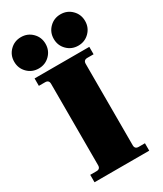

<svg xmlns="http://www.w3.org/2000/svg" viewBox="-221 -932 854 1009"><g transform="rotate(-30 206.0 -427.0)"><path d="M153.5 -691.5Q126 -664 86 -664Q46 -664 18.5 -691.5Q-9 -719 -9 -759Q-9 -799 18.5 -826.5Q46 -854 86 -854Q126 -854 153.5 -826.5Q181 -799 181 -759Q181 -719 153.5 -691.5ZM393.5 -691.5Q366 -664 326 -664Q286 -664 258.5 -691.5Q231 -719 231 -759Q231 -799 258.5 -826.5Q286 -854 326 -854Q366 -854 393.5 -826.5Q421 -799 421 -759Q421 -719 393.5 -691.5ZM40 0V-45H78Q101 -45 101 -68V-562Q101 -585 78 -585H40V-630H372V-585H334Q311 -585 311 -562V-68Q311 -45 334 -45H372V0Z"/></g></svg>

Font: Arapey Black
Style: Regular
Weight: 900
Designer: Eduardo Rodriguez Tunni
Foundry: Eduardo Rodriguez Tunni
Version: Version 4.000